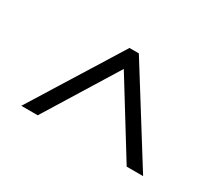

<svg xmlns="http://www.w3.org/2000/svg" viewBox="-77 -850 742 658"><g transform="rotate(30 294.0 -521.5)"><path d="M275 -700H312L535 -343H470L294 -628L118 -343H53Z"/></g></svg>

Font: Pathway Extreme 8pt Thin 12pt Light
Style: Regular
Weight: 300
Version: Version 1.001;gftools[0.9.26]